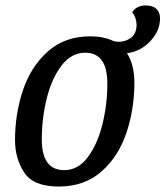

<svg xmlns="http://www.w3.org/2000/svg" viewBox="-20 -663 606 703"><path d="M445 -468Q472 -426 472 -360Q472 -264 443 -177Q414 -90 351.5 -35Q289 20 195 20Q102 20 68.5 -31.5Q35 -83 35 -150Q35 -246 64 -332.5Q93 -419 155 -474.5Q217 -530 311 -530Q359 -530 395 -513Q404 -510 414 -510Q441 -510 460.5 -525.5Q480 -541 480 -572Q480 -598 464 -618Q469 -628 482 -635.5Q495 -643 513 -643Q540 -643 553 -630Q566 -617 566 -596Q566 -551 531 -513Q496 -475 445 -468ZM373 -357Q373 -470 292 -470Q241 -470 205 -422.5Q169 -375 151 -302Q133 -229 133 -153Q133 -40 215 -40Q266 -40 301.5 -87.5Q337 -135 355 -208Q373 -281 373 -357Z"/></svg>

Font: Sansita Light Italic
Style: Regular
Weight: 300
Italic angle: -11°
Designer: Pablo Cosgaya
Foundry: Omnibus-Type
Version: Version 1.006